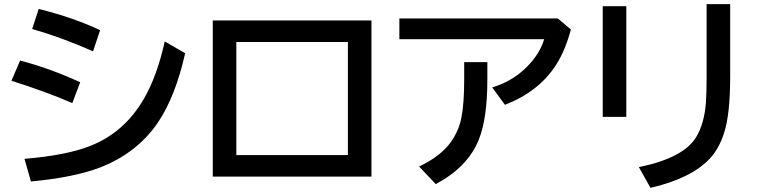

<svg xmlns="http://www.w3.org/2000/svg" viewBox="-20 -844 3680 927"><path d="M429.2 -596.2Q285.2 -660.6 135.3 -704.1L167 -800.8Q335.9 -758.8 463.4 -698.2ZM329.1 -346.2Q209 -398.9 35.2 -454.1L77.1 -551.8Q226.6 -512.2 367.2 -446.8ZM98.1 -77.1Q297.9 -93.8 411.1 -137.7Q578.6 -201.7 674.3 -366.2Q738.3 -476.1 775.4 -644L874 -586.9Q826.7 -376.5 741.7 -251.5Q642.1 -105.5 463.9 -35.6Q338.4 12.7 129.4 32.2Z M1007.3 -745.1H1773.4V8.8H1007.3ZM1121.1 -641.1V-95.2H1659.7V-641.1Z M1908.2 -754.9H2673.3L2736.3 -701.7Q2709 -599.6 2665 -531.2Q2582.5 -401.9 2418 -337.9L2356.4 -421.9Q2470.2 -456.1 2545.4 -544.4Q2589.8 -596.7 2607.4 -654.8H1908.2ZM2221.2 -543.9H2333V-460Q2333 -271 2291 -168Q2237.8 -37.1 2084 44.9L2003.4 -40Q2109.4 -90.3 2158.2 -160.2Q2195.8 -214.4 2207.5 -274.9Q2221.2 -344.2 2221.2 -460.9Z M2890.1 -814H3003.9V-279.8H2890.1ZM3391.6 -824.2H3505.4V-475.1Q3505.4 -291 3475.6 -201.2Q3450.7 -124.5 3407.7 -79.1Q3318.4 17.1 3120.6 63L3064.5 -37.1Q3280.8 -81.1 3341.8 -183.1Q3380.4 -248 3388.2 -347.2Q3391.6 -393.1 3391.6 -474.1Z"/></svg>

Font: BIZ UDPGothic
Style: Bold
Weight: 700
Designer: TypeBank Co., Ltd.
Foundry: Morisawa Inc.
Version: Version 1.051